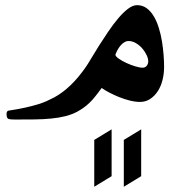

<svg xmlns="http://www.w3.org/2000/svg" viewBox="-20 -395 689 745"><path d="M616.7 -135.3Q616.7 -108.9 610.6 -84.5Q604.5 -60.1 592.3 -41.3Q580.1 -22.5 562.7 -11Q545.4 0.5 523.4 0.5Q504.9 0.5 483.4 -4.9Q461.9 -10.3 442.1 -18.3Q422.4 -26.4 404.5 -35.6Q386.7 -44.9 374.5 -53.7Q360.4 -34.2 349.1 -20.3Q337.9 -6.3 326.9 4.2Q315.9 14.6 304.9 22.5Q293.9 30.3 281.2 37.6Q259.3 49.3 234.1 55.7Q209 62 179.7 64.9Q150.4 67.9 115.5 68.4Q80.6 68.8 40 68.8Q32.7 68.8 24.7 68.4Q16.6 67.9 12.7 66.4Q8.3 64.5 6.8 59.1Q5.4 53.7 5.4 47.9Q5.4 35.2 13.7 34.2Q49.8 28.8 77.1 22.7Q104.5 16.6 125.5 10.3Q146.5 3.9 162.1 -3.2Q177.7 -10.3 191.4 -17.6Q223.6 -35.2 254.2 -64.7Q284.7 -94.2 312.5 -134.3Q320.8 -146 334 -168.5Q347.2 -190.9 364 -217.5Q380.9 -244.1 399.9 -272.2Q418.9 -300.3 438.2 -323.2Q457.5 -346.2 476.3 -360.6Q495.1 -375 511.7 -375Q533.2 -375 549.3 -363Q565.4 -351.1 576.9 -331.5Q588.4 -312 596.2 -286.9Q604 -261.7 608.4 -234.9Q612.8 -208 614.7 -182.4Q616.7 -156.7 616.7 -135.3ZM555.2 -157.2Q555.2 -168 548.6 -181.9Q542 -195.8 531.5 -207.8Q521 -219.7 507.1 -227.8Q493.2 -235.8 479 -235.8Q470.2 -235.8 461.9 -230.7Q453.6 -225.6 447 -217.5Q440.4 -209.5 435.5 -200.2Q430.7 -190.9 427.7 -182.6Q428.2 -176.3 440.7 -167.5Q453.1 -158.7 470 -150.9Q486.8 -143.1 504.4 -137.7Q522 -132.3 533.7 -132.3Q543.5 -132.3 549.3 -139.6Q555.2 -147 555.2 -157.2ZM413.1 288.6 345.7 329.6V147.9L413.1 106.9ZM527.8 288.6 460.4 329.6V147.9L527.8 106.9Z"/></svg>

Font: Accordance
Style: Bold
Weight: 700
Version: Version 1.2 (build January 31, 2020) Miklal Software Solutio